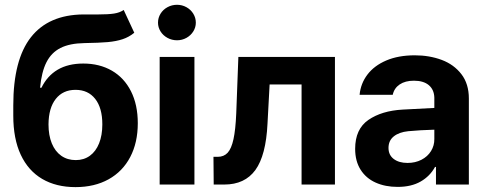

<svg xmlns="http://www.w3.org/2000/svg" viewBox="-20 -767 2022 798"><path d="M331.1 -587.9Q269.5 -586.9 231.4 -567.6Q193.4 -548.3 173.1 -508.3Q152.8 -468.3 146.5 -402.3H152.3Q176.3 -451.7 219.7 -477.3Q263.2 -502.9 326.2 -502.9Q393.6 -502.9 444.8 -473.4Q496.1 -443.8 524.4 -387.7Q552.7 -331.5 552.7 -254.9Q552.7 -174.3 521.2 -114.3Q489.7 -54.2 431.2 -21.7Q372.6 10.7 293.9 10.7Q213.4 10.7 155.3 -23.4Q97.2 -57.6 66.2 -124Q35.2 -190.4 35.2 -286.1V-329.1Q35.2 -518.6 108.4 -612.1Q181.6 -705.6 326.2 -707H348.6H389.6Q430.2 -707 454.1 -710.7Q478 -714.4 494.1 -725.6L538.1 -630.9Q516.1 -612.8 489.5 -604Q462.9 -595.2 427.7 -592Q392.6 -588.9 331.1 -587.9ZM405.3 -250Q405.3 -318.4 375.7 -356Q346.2 -393.6 293.9 -393.6Q241.7 -393.6 211.9 -356Q182.1 -318.4 181.6 -250Q181.6 -204.6 195.3 -171.1Q209 -137.7 234.6 -119.6Q260.3 -101.6 294.9 -101.6Q328.6 -101.6 353.5 -119.6Q378.4 -137.7 391.8 -171.1Q405.3 -204.6 405.3 -250Z M643.6 -530.3H788.1V0H643.6ZM636.7 -672.9Q636.7 -692.9 647.2 -710Q657.7 -727.1 676 -737.1Q694.3 -747.1 715.8 -747.1Q736.8 -747.1 754.9 -737.1Q772.9 -727.1 783.4 -710Q793.9 -692.9 793.9 -672.9Q793.9 -653.3 783.4 -636.5Q772.9 -619.6 754.9 -609.6Q736.8 -599.6 715.8 -599.6Q694.3 -599.6 676 -609.6Q657.7 -619.6 647.2 -636.5Q636.7 -653.3 636.7 -672.9Z M867.2 -115.2H884.8Q910.6 -115.2 926.3 -132.3Q941.9 -149.4 950.4 -188.5Q959 -227.5 961.9 -295.9L970.7 -530.3H1372.1V0H1233.4V-416H1100.6L1091.8 -252.9Q1085.4 -121.1 1041.5 -60.5Q997.6 0 912.1 0H868.2Z M1653.3 -311.5Q1707 -314.9 1785.2 -318.4V-361.3Q1784.2 -394.5 1762.2 -413.1Q1740.2 -431.6 1700.2 -431.6Q1664.1 -431.6 1641.1 -416Q1618.2 -400.4 1612.3 -373H1474.6Q1479 -419.9 1507.1 -457Q1535.2 -494.1 1585.4 -515.6Q1635.7 -537.1 1704.1 -537.1Q1764.6 -537.1 1815.7 -518.1Q1866.7 -499 1897.7 -458.7Q1928.7 -418.5 1928.7 -357.4V0H1792V-73.2H1788.1Q1767.1 -34.7 1728.3 -12.5Q1689.5 9.8 1632.8 9.8Q1581.1 9.8 1541.3 -8.1Q1501.5 -25.9 1478.8 -61.5Q1456.1 -97.2 1456.1 -148.4Q1456.1 -230.5 1511.2 -268.6Q1566.4 -306.6 1653.3 -311.5ZM1673.8 -89.8Q1706.1 -89.8 1731.7 -103Q1757.3 -116.2 1771.5 -139.2Q1785.6 -162.1 1785.2 -189.5V-228Q1762.2 -227.5 1728.5 -225.6Q1694.8 -223.6 1676.8 -221.7Q1638.7 -217.8 1616.7 -200.2Q1594.7 -182.6 1594.7 -152.3Q1594.7 -122.6 1616.5 -106.2Q1638.2 -89.8 1673.8 -89.8Z"/></svg>

Font: Pretendard GOV
Style: Bold
Weight: 700
Designer: Base glyphs from Inter by Rasmus Andersson; Hangeul glyphs from Noto Sans CJK(Source Han Sans) by Jang Soo-young and Kan
Foundry: Kil Hyung-jin
Version: Version 1.309